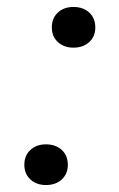

<svg xmlns="http://www.w3.org/2000/svg" viewBox="-20 -523 341 552"><path d="M175 -49Q175 -23 157.5 -7Q140 9 112 9Q85 9 67.5 -7Q50 -23 50 -49Q50 -76 67.5 -92Q85 -108 112 -108Q140 -108 157.5 -92Q175 -76 175 -49ZM254 -444Q254 -418 236.5 -402Q219 -386 191 -386Q164 -386 146.5 -402Q129 -418 129 -444Q129 -471 146.5 -487Q164 -503 191 -503Q219 -503 236.5 -487Q254 -471 254 -444Z"/></svg>

Font: Roboto Serif 20pt ExtraLight
Style: Italic
Weight: 250
Italic angle: -10°
Version: Version 1.007